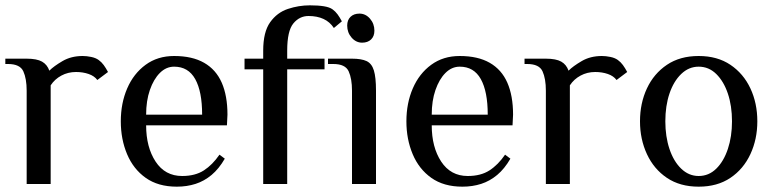

<svg xmlns="http://www.w3.org/2000/svg" viewBox="-20 -690 2905 720"><path d="M80 0V-350Q80 -395 67.5 -422.5Q55 -450 10 -450H0V-470H80Q118 -470 137.5 -459Q157 -448 165 -425Q182 -442 214.5 -461Q247 -480 290 -480Q305 -480 322 -476.5Q339 -473 350 -465Q361 -457 369 -446Q377 -435 385 -420L345 -390Q334 -405 312.5 -412.5Q291 -420 265 -420Q235 -420 210 -406.5Q185 -393 170 -370Q170 -365 170 -355.5Q170 -346 170 -340V0Z M643 10Q573 10 526.5 -23Q480 -56 456.5 -112Q433 -168 433 -235Q433 -303 457 -358.5Q481 -414 526 -447Q571 -480 633 -480Q701 -480 745.5 -454.5Q790 -429 811.5 -380Q833 -331 833 -260L831 -220H528Q528 -138 563.5 -84Q599 -30 663 -30Q712 -30 744.5 -51Q777 -72 803 -110L823 -95Q801 -57 773.5 -34Q746 -11 713.5 -0.5Q681 10 643 10ZM528 -260H738Q738 -347 712 -393.5Q686 -440 633 -440Q603 -440 579.5 -416.5Q556 -393 542 -352.5Q528 -312 528 -260Z M967 0V-430H897V-470H967V-500Q967 -570 993 -606.5Q1019 -643 1059.5 -656.5Q1100 -670 1142 -670Q1173 -670 1194.5 -666.5Q1216 -663 1227 -655Q1238 -647 1246 -636Q1254 -625 1262 -610L1232 -585Q1217 -608 1193 -619Q1169 -630 1137 -630Q1103 -630 1080 -602Q1057 -574 1057 -500V-470H1197V-430H1057V0Z M1300 0V-350Q1300 -395 1287.5 -422.5Q1275 -450 1230 -450H1210V-470H1300Q1335 -470 1354.5 -461Q1374 -452 1382 -426Q1390 -400 1390 -350V0ZM1338 -530Q1315 -530 1298.5 -549Q1282 -568 1282 -594Q1282 -615 1294.5 -627Q1307 -639 1328 -639Q1351 -639 1367.5 -620Q1384 -601 1384 -575Q1384 -554 1371.5 -542Q1359 -530 1338 -530Z M1714 10Q1644 10 1597.5 -23Q1551 -56 1527.5 -112Q1504 -168 1504 -235Q1504 -303 1528 -358.5Q1552 -414 1597 -447Q1642 -480 1704 -480Q1772 -480 1816.5 -454.5Q1861 -429 1882.5 -380Q1904 -331 1904 -260L1902 -220H1599Q1599 -138 1634.5 -84Q1670 -30 1734 -30Q1783 -30 1815.5 -51Q1848 -72 1874 -110L1894 -95Q1872 -57 1844.5 -34Q1817 -11 1784.5 -0.5Q1752 10 1714 10ZM1599 -260H1809Q1809 -347 1783 -393.5Q1757 -440 1704 -440Q1674 -440 1650.5 -416.5Q1627 -393 1613 -352.5Q1599 -312 1599 -260Z M2027 0V-350Q2027 -395 2014.5 -422.5Q2002 -450 1957 -450H1947V-470H2027Q2065 -470 2084.5 -459Q2104 -448 2112 -425Q2129 -442 2161.5 -461Q2194 -480 2237 -480Q2252 -480 2269 -476.5Q2286 -473 2297 -465Q2308 -457 2316 -446Q2324 -435 2332 -420L2292 -390Q2281 -405 2259.5 -412.5Q2238 -420 2212 -420Q2182 -420 2157 -406.5Q2132 -393 2117 -370Q2117 -365 2117 -355.5Q2117 -346 2117 -340V0Z M2600 10Q2530 10 2481 -23Q2432 -56 2406 -112Q2380 -168 2380 -235Q2380 -303 2406 -358.5Q2432 -414 2481 -447Q2530 -480 2600 -480Q2670 -480 2719 -447Q2768 -414 2794 -358.5Q2820 -303 2820 -235Q2820 -168 2794 -112Q2768 -56 2719 -23Q2670 10 2600 10ZM2600 -30Q2638 -30 2666 -57.5Q2694 -85 2709.5 -131.5Q2725 -178 2725 -235Q2725 -293 2709.5 -339Q2694 -385 2666 -412.5Q2638 -440 2600 -440Q2563 -440 2534.5 -412.5Q2506 -385 2490.5 -339Q2475 -293 2475 -235Q2475 -178 2490.5 -131.5Q2506 -85 2534.5 -57.5Q2563 -30 2600 -30Z"/></svg>

Font: El Messiri
Style: Regular
Weight: 400
Designer: Mohamed Gaber
Foundry: Kief Type Foundry
Version: Version 2.020